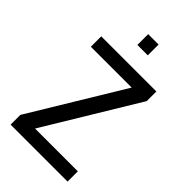

<svg xmlns="http://www.w3.org/2000/svg" viewBox="-262 -960 1044 1044"><g transform="rotate(45 259.5 -438.5)"><path d="M42 0V-75L365 -608H51V-688H475V-614L151 -79H480V0ZM223 -794V-877H303V-794Z"/></g></svg>

Font: Saira Semi Condensed
Style: Regular
Weight: 400
Width: 4
Designer: Hector Gatti with collaboration of the Omnibus-Type team
Foundry: Omnibus-Type
Version: Version 1.001; ttfautohint (v1.8)